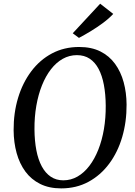

<svg xmlns="http://www.w3.org/2000/svg" viewBox="-20 -1006 728 1036"><path d="M310 10.5Q245 10.5 196.8 -13.5Q148.5 -37.5 117 -80.2Q85.5 -123 69.8 -180Q54 -237 53.5 -303Q53 -396.5 77.5 -477.8Q102 -559 148.5 -621Q195 -683 260.5 -717.8Q326 -752.5 407 -752.5Q473.5 -752.5 521.5 -728.5Q569.5 -704.5 600.8 -661.5Q632 -618.5 647.2 -562.5Q662.5 -506.5 663 -442Q663.5 -349 639.5 -267Q615.5 -185 569.2 -122.8Q523 -60.5 457.5 -25Q392 10.5 310 10.5ZM321.5 -33Q363 -33 398.5 -53.5Q434 -74 462.2 -111Q490.5 -148 510.5 -198.5Q530.5 -249 540.8 -309.5Q551 -370 550.5 -436Q550 -498 540.5 -548.2Q531 -598.5 512 -634.2Q493 -670 464 -689.2Q435 -708.5 395 -708.5Q354 -708.5 318.5 -688.5Q283 -668.5 254.8 -632Q226.5 -595.5 206.5 -545.5Q186.5 -495.5 176 -435.2Q165.5 -375 166 -308Q166.5 -246 176.2 -195.2Q186 -144.5 205.5 -108.2Q225 -72 254 -52.5Q283 -33 321.5 -33ZM406 -801.5 372.5 -826.5 520.5 -986 591 -931Q568.5 -906.5 535.8 -882.2Q503 -858 468.8 -837.2Q434.5 -816.5 406 -801.5Z"/></svg>

Font: Merriweather 60pt
Style: Italic
Weight: 400
Italic angle: -7.8°
Version: Version 2.101